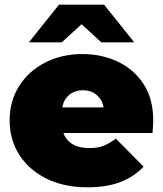

<svg xmlns="http://www.w3.org/2000/svg" viewBox="-20 -787 693 817"><path d="M352 10Q252 10 177.5 -27Q103 -64 62 -128.5Q21 -193 21 -274Q21 -357 61.5 -421Q102 -485 172.5 -521Q243 -557 331 -557Q412 -557 480.5 -525Q549 -493 590.5 -430Q632 -367 632 -274Q632 -262 631 -247.5Q630 -233 629 -221H250Q252 -214 256 -207Q270 -182 296 -169.5Q322 -157 359 -157Q397 -157 421.5 -167Q446 -177 473 -197L591 -78Q551 -35 492.5 -12.5Q434 10 352 10ZM245 -330H421Q418 -344 413 -356Q401 -378 381 -390.5Q361 -403 333 -403Q305 -403 284.5 -390.5Q264 -378 253 -356Q247 -344 245 -330ZM103 -607 231 -767H423L551 -607H411L327 -684L243 -607Z"/></svg>

Font: Montserrat Thin Black
Style: Regular
Weight: 900
Version: Version 9.000